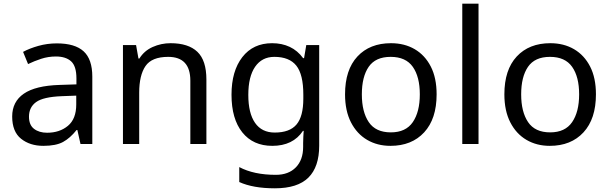

<svg xmlns="http://www.w3.org/2000/svg" viewBox="-20 -780 3302 1040"><path d="M288 -545Q386 -545 433 -502Q480 -459 480 -365V0H416L399 -76H395Q360 -32 321.5 -11Q283 10 215 10Q142 10 94 -28.5Q46 -67 46 -149Q46 -229 109 -272.5Q172 -316 303 -320L394 -323V-355Q394 -422 365 -448Q336 -474 283 -474Q241 -474 203 -461.5Q165 -449 132 -433L105 -499Q140 -518 188 -531.5Q236 -545 288 -545ZM314 -259Q214 -255 175.5 -227Q137 -199 137 -148Q137 -103 164.5 -82Q192 -61 235 -61Q303 -61 348 -98.5Q393 -136 393 -214V-262Z M904 -546Q1000 -546 1049 -499.5Q1098 -453 1098 -349V0H1011V-343Q1011 -472 891 -472Q802 -472 768 -422Q734 -372 734 -278V0H646V-536H717L730 -463H735Q761 -505 807 -525.5Q853 -546 904 -546Z M1454 -546Q1507 -546 1549.5 -526Q1592 -506 1622 -465H1627L1639 -536H1709V9Q1709 124 1650.5 182Q1592 240 1469 240Q1351 240 1276 206V125Q1355 167 1474 167Q1543 167 1582.5 126.5Q1622 86 1622 16V-5Q1622 -17 1623 -39.5Q1624 -62 1625 -71H1621Q1567 10 1455 10Q1351 10 1292.5 -63Q1234 -136 1234 -267Q1234 -395 1292.5 -470.5Q1351 -546 1454 -546ZM1466 -472Q1399 -472 1362 -418.5Q1325 -365 1325 -266Q1325 -167 1361.5 -114.5Q1398 -62 1468 -62Q1549 -62 1586 -105.5Q1623 -149 1623 -246V-267Q1623 -377 1585 -424.5Q1547 -472 1466 -472Z M2345 -269Q2345 -136 2277.5 -63Q2210 10 2095 10Q2024 10 1968.5 -22.5Q1913 -55 1881 -117.5Q1849 -180 1849 -269Q1849 -402 1916 -474Q1983 -546 2098 -546Q2171 -546 2226.5 -513.5Q2282 -481 2313.5 -419.5Q2345 -358 2345 -269ZM1940 -269Q1940 -174 1977.5 -118.5Q2015 -63 2097 -63Q2178 -63 2216 -118.5Q2254 -174 2254 -269Q2254 -364 2216 -418Q2178 -472 2096 -472Q2014 -472 1977 -418Q1940 -364 1940 -269Z M2572 0H2484V-760H2572Z M3208 -269Q3208 -136 3140.5 -63Q3073 10 2958 10Q2887 10 2831.5 -22.5Q2776 -55 2744 -117.5Q2712 -180 2712 -269Q2712 -402 2779 -474Q2846 -546 2961 -546Q3034 -546 3089.5 -513.5Q3145 -481 3176.5 -419.5Q3208 -358 3208 -269ZM2803 -269Q2803 -174 2840.5 -118.5Q2878 -63 2960 -63Q3041 -63 3079 -118.5Q3117 -174 3117 -269Q3117 -364 3079 -418Q3041 -472 2959 -472Q2877 -472 2840 -418Q2803 -364 2803 -269Z"/></svg>

Font: Noto Sans Glagolitic
Style: Regular
Weight: 400
Designer: Monotype Design Team
Foundry: Monotype Imaging Inc.
Version: Version 2.004; ttfautohint (v1.8.4.7-5d5b)